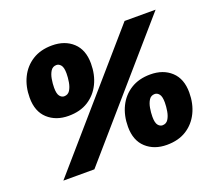

<svg xmlns="http://www.w3.org/2000/svg" viewBox="-121 -871 1159 1041"><g transform="rotate(-20 458.5 -350.0)"><path d="M80 0 688 -700H867L259 0ZM228 -320Q155 -320 108.5 -362.5Q62 -405 62 -484Q62 -549 87 -600Q112 -651 159 -680.5Q206 -710 272 -710Q346 -710 392 -667.5Q438 -625 438 -546Q438 -481 413 -430Q388 -379 341.5 -349.5Q295 -320 228 -320ZM675 10Q602 10 555.5 -32.5Q509 -75 509 -154Q509 -219 534 -270Q559 -321 606 -350.5Q653 -380 719 -380Q793 -380 839 -337.5Q885 -295 885 -216Q885 -151 860 -100Q835 -49 788.5 -19.5Q742 10 675 10ZM241 -428Q263 -428 274.5 -446Q286 -464 290.5 -490.5Q295 -517 295 -540Q295 -575 284 -588.5Q273 -602 259 -602Q237 -602 225.5 -584Q214 -566 209.5 -540Q205 -514 205 -490Q205 -455 216 -441.5Q227 -428 241 -428ZM688 -98Q710 -98 721.5 -116Q733 -134 737.5 -160.5Q742 -187 742 -210Q742 -245 731 -258.5Q720 -272 706 -272Q684 -272 672.5 -254Q661 -236 656.5 -210Q652 -184 652 -160Q652 -125 663 -111.5Q674 -98 688 -98Z"/></g></svg>

Font: Montserrat Black
Style: Italic
Weight: 900
Italic angle: -11.3°
Designer: Julieta Ulanovsky
Foundry: Julieta Ulanovsky
Version: Version 9.000; ttfautohint (v1.8.4.7-5d5b)